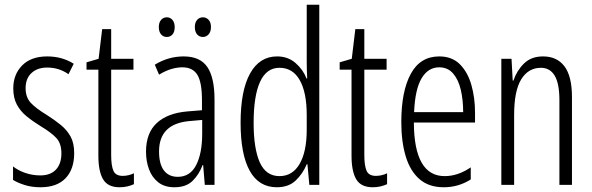

<svg xmlns="http://www.w3.org/2000/svg" viewBox="-20 -780 2499 810"><path d="M293 -134Q293 -66 256.5 -28Q220 10 151 10Q114 10 84 0.5Q54 -9 35 -21V-78Q56 -61 86.5 -50.5Q117 -40 150 -40Q193 -40 216 -64.5Q239 -89 239 -133Q239 -175 217.5 -198Q196 -221 151 -248Q117 -269 91.5 -290Q66 -311 51 -339Q36 -367 36 -407Q36 -466 73.5 -504Q111 -542 179 -542Q242 -542 291 -511L269 -467Q229 -495 179 -495Q138 -495 113 -472Q88 -449 88 -408Q88 -370 109.5 -346.5Q131 -323 179 -294Q212 -273 237.5 -252Q263 -231 278 -203.5Q293 -176 293 -134Z M498 -38Q510 -38 522.5 -41Q535 -44 545 -49V-3Q532 3 517 6.5Q502 10 484 10Q435 10 415 -23.5Q395 -57 395 -123V-486H345V-517L396 -532L411 -657H449V-532H543V-486H449V-126Q449 -81 458.5 -59.5Q468 -38 498 -38Z M755 -542Q824 -542 854.5 -497.5Q885 -453 885 -360V0H844L837 -84H835Q820 -44 792.5 -17Q765 10 716 10Q674 10 647.5 -11Q621 -32 608.5 -66Q596 -100 596 -140Q596 -219 641.5 -261Q687 -303 771 -310L832 -315V-358Q832 -433 812.5 -464.5Q793 -496 749 -496Q728 -496 703.5 -489Q679 -482 651 -465L633 -507Q690 -542 755 -542ZM777 -269Q651 -257 651 -141Q651 -88 671.5 -61Q692 -34 730 -34Q782 -34 807.5 -83.5Q833 -133 833 -216V-274ZM650 -666Q650 -685 659.5 -696Q669 -707 684 -707Q698 -707 707.5 -696Q717 -685 717 -666Q717 -645 707.5 -634.5Q698 -624 684 -624Q669 -624 659.5 -635Q650 -646 650 -666ZM802 -666Q802 -685 811.5 -696Q821 -707 836 -707Q850 -707 860 -696.5Q870 -686 870 -666Q870 -646 860 -635Q850 -624 836 -624Q821 -624 811.5 -635Q802 -646 802 -666Z M1148 10Q1072 10 1033.5 -59.5Q995 -129 995 -262Q995 -398 1035 -470Q1075 -542 1149 -542Q1195 -542 1227 -514Q1259 -486 1273 -449H1276Q1275 -469 1274.5 -486Q1274 -503 1274 -520V-760H1327V0H1285L1277 -87H1274Q1258 -48 1228 -19Q1198 10 1148 10ZM1159 -37Q1214 -37 1244 -88.5Q1274 -140 1274 -233V-295Q1274 -390 1244.5 -442Q1215 -494 1159 -494Q1104 -494 1077 -434.5Q1050 -375 1050 -262Q1050 -153 1076 -95Q1102 -37 1159 -37Z M1566 -38Q1578 -38 1590.5 -41Q1603 -44 1613 -49V-3Q1600 3 1585 6.5Q1570 10 1552 10Q1503 10 1483 -23.5Q1463 -57 1463 -123V-486H1413V-517L1464 -532L1479 -657H1517V-532H1611V-486H1517V-126Q1517 -81 1526.5 -59.5Q1536 -38 1566 -38Z M1833 -542Q1887 -542 1920 -509Q1953 -476 1968.5 -422Q1984 -368 1984 -305V-263H1726Q1727 -37 1856 -37Q1912 -37 1966 -74V-23Q1941 -7 1912.5 1.5Q1884 10 1852 10Q1789 10 1749.5 -24.5Q1710 -59 1691.5 -121Q1673 -183 1673 -265Q1673 -395 1713 -468.5Q1753 -542 1833 -542ZM1833 -496Q1786 -496 1758.5 -449.5Q1731 -403 1727 -307H1934Q1934 -358 1924 -401Q1914 -444 1891.5 -470Q1869 -496 1833 -496Z M2271 -542Q2330 -542 2361.5 -500Q2393 -458 2393 -370V0H2340V-357Q2340 -428 2320 -461Q2300 -494 2262 -494Q2209 -494 2179 -445.5Q2149 -397 2149 -295V0H2095V-532H2138L2143 -440H2146Q2160 -482 2190.5 -512Q2221 -542 2271 -542Z"/></svg>

Font: Noto Sans Ethiopic ExtraCondensed Light
Style: Regular
Weight: 300
Width: 2
Designer: Monotype Design Team
Foundry: Monotype Imaging Inc.
Version: Version 2.102; ttfautohint (v1.8.4.7-5d5b)